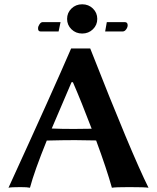

<svg xmlns="http://www.w3.org/2000/svg" viewBox="-20 -881 741 904"><path d="M482.9 -776.9H566.9Q581.1 -776.9 581.1 -762.2Q581.1 -752.4 574 -742.7Q566.9 -732.9 558.1 -732.9H475.1ZM255.9 -732.9H170.9Q158.7 -732.9 159.2 -748Q159.2 -756.8 166 -766.8Q172.9 -776.9 181.2 -776.9H265.1ZM316.4 -743.2Q295.9 -763.2 295.9 -792Q295.9 -820.8 316.4 -840.8Q336.9 -860.8 366.9 -860.8Q397 -860.8 417.5 -840.8Q438 -820.8 438 -792Q438 -763.2 417.5 -743.2Q397 -723.1 366.9 -723.1Q336.9 -723.1 316.4 -743.2ZM411.6 -274.9Q363.3 -401.9 323.2 -494.1H316.9L223.6 -275.9Q266.1 -273.9 328.1 -273.9Q359.4 -273.9 411.6 -274.9ZM200.2 -219.2Q141.6 -74.7 121.1 2.9Q108.9 0 76.2 0Q32.2 0 20 2.9Q231 -458 314.9 -652.8H404.8Q599.6 -156.7 679.2 2.9Q662.1 0 587.9 0Q523.9 0 506.8 2.9Q482.9 -83.5 432.6 -219.7Q372.1 -221.2 333 -221.2Q276.4 -221.2 200.2 -219.2Z"/></svg>

Font: Linux Biolinum O
Style: Bold
Weight: 700
Designer: Philipp H. Poll
Foundry: Philipp H. Poll
Version: Version 1.3.2